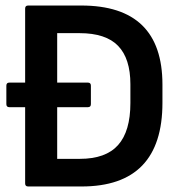

<svg xmlns="http://www.w3.org/2000/svg" viewBox="-20 -675 659 695"><path d="M82 0Q71 0 71 -11V-287H14Q3 -287 3 -298V-365Q3 -376 14 -376H71V-644Q71 -655 82 -655H274Q568 -655 568 -369V-303Q568 0 275 0ZM187 -100H269Q363 -100 407.5 -150Q452 -200 452 -302V-370Q452 -463 407.5 -509Q363 -555 268 -555H187V-376H298Q309 -376 309 -365V-298Q309 -287 298 -287H187Z"/></svg>

Font: Sofia Sans Semi Condensed
Style: Bold
Weight: 700
Designer: Botio Nikoltchev, Ani Petrova
Foundry: lettersoup
Version: Version 4.100; ttfautohint (v1.8.4.7-5d5b)